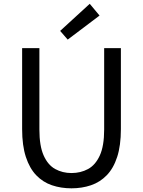

<svg xmlns="http://www.w3.org/2000/svg" viewBox="-20 -990 761 1023"><path d="M360.8 13.4Q304.7 13.4 256.8 -2.9Q208.8 -19.2 173.2 -56.1Q137.7 -93 117.8 -153.8Q97.9 -214.5 97.9 -302.4V-733.4H189.9V-299.9Q189.9 -212.2 212.7 -161.4Q235.5 -110.5 274.3 -89.3Q313.1 -68 360.8 -68Q409.8 -68 449 -89.3Q488.3 -110.5 511.7 -161.4Q535 -212.2 535 -299.9V-733.4H624.1V-302.4Q624.1 -214.5 604.3 -153.8Q584.6 -93 548.6 -56.1Q512.7 -19.2 464.6 -2.9Q416.5 13.4 360.8 13.4ZM340.7 -779 300.5 -825.4 458.1 -969.7 510.4 -907.1Z"/></svg>

Font: Noto Sans HK Thin
Style: Regular
Weight: 100
Designer: Ryoko NISHIZUKA 西塚涼子 (kana, bopomofo & ideographs); Paul D. Hunt (Latin, Greek & Cyrillic); Sandoll Communications 산돌커뮤니
Foundry: Adobe
Version: Version 2.004-H2;hotconv 1.0.118;makeotfexe 2.5.65603